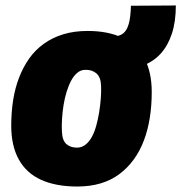

<svg xmlns="http://www.w3.org/2000/svg" viewBox="-20 -671 662 701"><path d="M262 10Q184 10 130 -14.5Q76 -39 48.5 -89Q21 -139 21 -212Q21 -261 28 -305.5Q35 -350 50 -388.5Q65 -427 87 -458Q109 -489 140.5 -511.5Q172 -534 211.5 -546Q251 -558 300 -558Q374 -558 426 -533.5Q478 -509 506 -459.5Q534 -410 534 -335Q534 -286 527 -241.5Q520 -197 505.5 -158.5Q491 -120 468.5 -89Q446 -58 416 -35.5Q386 -13 347.5 -1.5Q309 10 262 10ZM264 -132Q280 -133 293 -143.5Q306 -154 315.5 -171.5Q325 -189 331.5 -212.5Q338 -236 342 -261Q346 -286 348 -311Q350 -336 349 -358Q348 -390 331.5 -403.5Q315 -417 291 -416Q275 -416 262 -405Q249 -394 239.5 -376Q230 -358 223 -335Q216 -312 212 -287Q208 -262 206.5 -237.5Q205 -213 206 -192Q207 -158 223 -144.5Q239 -131 264 -132ZM384 -417 378 -538H393Q415 -538 429 -548.5Q443 -559 450 -583.5Q457 -608 458 -650L622 -651Q622 -592 607.5 -548Q593 -504 566.5 -475Q540 -446 501.5 -431.5Q463 -417 414 -417Z"/></svg>

Font: Georama ExtraCondensed Thin ExtraBold
Style: Italic
Weight: 800
Italic angle: -9°
Version: Version 1.001